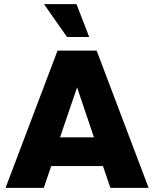

<svg xmlns="http://www.w3.org/2000/svg" viewBox="-20 -914 750 934"><path d="M7 0 260 -668H450L703 0H517L481 -106H229L193 0ZM272 -246H437L355 -489ZM306 -734 194 -894H352L414 -734Z"/></svg>

Font: Gantari ExtraBold
Style: Regular
Weight: 800
Version: Version 1.000